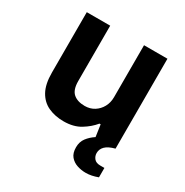

<svg xmlns="http://www.w3.org/2000/svg" viewBox="-163 -659 938 973"><g transform="rotate(30 305.5 -172.0)"><path d="M469 182Q444 182 419.5 174Q395 166 379 147Q363 128 363 94Q363 62 380 39.5Q397 17 423 0L413 -69H406Q380 -37 340 -12.5Q300 12 242 12Q192 12 152.5 -6Q113 -24 90.5 -64.5Q68 -105 68 -173V-526H205V-202Q205 -151 229 -130Q253 -109 296 -109Q327 -109 351 -124Q375 -139 389 -164.5Q403 -190 403 -222V-526H540V0Q502 10 485 27Q468 44 468 67Q468 85 479.5 99Q491 113 516 113H540V168Q521 175 504 178.5Q487 182 469 182Z"/></g></svg>

Font: Archivo VF Beta
Style: Regular
Weight: 400
Designer: Hector Gatti
Foundry: Omnibus-Type
Version: Version 1.002